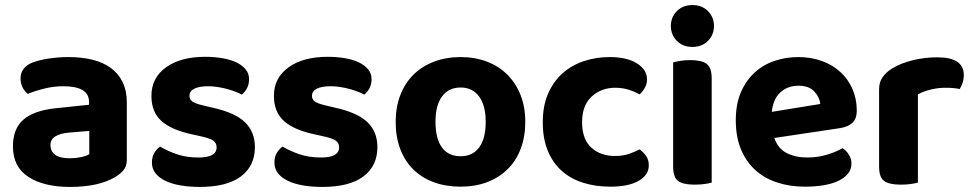

<svg xmlns="http://www.w3.org/2000/svg" viewBox="-20 -721 3835 757"><path d="M256 -97Q278 -97 299.5 -101.5Q321 -106 332 -113V-205L250 -198Q218 -195 198.5 -183.5Q179 -172 179 -149Q179 -125 197 -111Q215 -97 256 -97ZM250 -496Q302 -496 344.5 -485.5Q387 -475 417 -453Q447 -431 463.5 -397Q480 -363 480 -317V-91Q480 -65 466.5 -49.5Q453 -34 434 -23Q403 -4 358 6Q313 16 256 16Q153 16 92 -23.5Q31 -63 31 -144Q31 -213 72 -249Q113 -285 198 -294L331 -308V-319Q331 -351 305 -366Q279 -381 230 -381Q192 -381 155.5 -372Q119 -363 90 -351Q78 -359 69.5 -375.5Q61 -392 61 -411Q61 -455 107 -474Q136 -485 174.5 -490.5Q213 -496 250 -496Z M985 -141Q985 -67 930 -25.5Q875 16 768 16Q726 16 691.5 10Q657 4 632 -8Q607 -20 593 -38Q579 -56 579 -80Q579 -102 588 -117.5Q597 -133 611 -143Q640 -126 677 -113Q714 -100 763 -100Q834 -100 834 -140Q834 -157 821.5 -166Q809 -175 779 -182L739 -191Q657 -208 617 -243.5Q577 -279 577 -343Q577 -414 634.5 -455.5Q692 -497 789 -497Q825 -497 857 -491.5Q889 -486 912 -475Q935 -464 948.5 -447.5Q962 -431 962 -409Q962 -389 954 -373.5Q946 -358 933 -348Q925 -353 909.5 -359Q894 -365 876 -370Q858 -375 838 -378Q818 -381 801 -381Q766 -381 746.5 -371.5Q727 -362 727 -343Q727 -329 738 -321Q749 -313 778 -306L816 -297Q907 -277 946 -239Q985 -201 985 -141Z M1468 -141Q1468 -67 1413 -25.5Q1358 16 1251 16Q1209 16 1174.5 10Q1140 4 1115 -8Q1090 -20 1076 -38Q1062 -56 1062 -80Q1062 -102 1071 -117.5Q1080 -133 1094 -143Q1123 -126 1160 -113Q1197 -100 1246 -100Q1317 -100 1317 -140Q1317 -157 1304.5 -166Q1292 -175 1262 -182L1222 -191Q1140 -208 1100 -243.5Q1060 -279 1060 -343Q1060 -414 1117.5 -455.5Q1175 -497 1272 -497Q1308 -497 1340 -491.5Q1372 -486 1395 -475Q1418 -464 1431.5 -447.5Q1445 -431 1445 -409Q1445 -389 1437 -373.5Q1429 -358 1416 -348Q1408 -353 1392.5 -359Q1377 -365 1359 -370Q1341 -375 1321 -378Q1301 -381 1284 -381Q1249 -381 1229.5 -371.5Q1210 -362 1210 -343Q1210 -329 1221 -321Q1232 -313 1261 -306L1299 -297Q1390 -277 1429 -239Q1468 -201 1468 -141Z M2051 -241Q2051 -182 2033 -134.5Q2015 -87 1981.5 -54Q1948 -21 1901 -3Q1854 15 1796 15Q1738 15 1690.5 -2.5Q1643 -20 1609.5 -53Q1576 -86 1558 -133.5Q1540 -181 1540 -241Q1540 -299 1558.5 -346.5Q1577 -394 1610.5 -427Q1644 -460 1691.5 -478Q1739 -496 1796 -496Q1853 -496 1900 -478Q1947 -460 1980.5 -426.5Q2014 -393 2032.5 -346Q2051 -299 2051 -241ZM1796 -376Q1749 -376 1723 -341Q1697 -306 1697 -241Q1697 -174 1722.5 -139.5Q1748 -105 1796 -105Q1844 -105 1869.5 -140Q1895 -175 1895 -241Q1895 -305 1869 -340.5Q1843 -376 1796 -376Z M2405 -375Q2351 -375 2313 -340.5Q2275 -306 2275 -239Q2275 -172 2311.5 -139Q2348 -106 2404 -106Q2436 -106 2460.5 -114.5Q2485 -123 2502 -132Q2519 -119 2528.5 -104.5Q2538 -90 2538 -69Q2538 -31 2498 -8Q2458 15 2387 15Q2327 15 2277.5 -1Q2228 -17 2193 -49Q2158 -81 2139 -128.5Q2120 -176 2120 -239Q2120 -304 2141 -352Q2162 -400 2198 -432Q2234 -464 2282 -480Q2330 -496 2383 -496Q2452 -496 2491.5 -471Q2531 -446 2531 -408Q2531 -390 2522.5 -375Q2514 -360 2502 -349Q2484 -359 2459.5 -367Q2435 -375 2405 -375Z M2786 -1Q2776 2 2758 4.5Q2740 7 2718 7Q2673 7 2653.5 -7.5Q2634 -22 2634 -64V-475Q2644 -478 2662 -481Q2680 -484 2702 -484Q2747 -484 2766.5 -469Q2786 -454 2786 -412ZM2625 -619Q2625 -653 2648.5 -677Q2672 -701 2710 -701Q2748 -701 2771.5 -677Q2795 -653 2795 -619Q2795 -584 2771.5 -560Q2748 -536 2710 -536Q2672 -536 2648.5 -560Q2625 -584 2625 -619Z M3033 -177Q3047 -135 3082 -117.5Q3117 -100 3163 -100Q3205 -100 3242 -111.5Q3279 -123 3302 -137Q3317 -127 3327 -111Q3337 -95 3337 -76Q3337 -53 3323 -36Q3309 -19 3284.5 -7.5Q3260 4 3226.5 9.5Q3193 15 3153 15Q3094 15 3044 -1.5Q2994 -18 2958 -50.5Q2922 -83 2901.5 -132Q2881 -181 2881 -247Q2881 -311 2901.5 -358Q2922 -405 2956.5 -436Q2991 -467 3035.5 -481.5Q3080 -496 3127 -496Q3178 -496 3220.5 -480.5Q3263 -465 3293.5 -437Q3324 -409 3341 -370Q3358 -331 3358 -285Q3358 -253 3341 -237Q3324 -221 3293 -216ZM3128 -383Q3085 -383 3056.5 -356.5Q3028 -330 3023 -280L3214 -311Q3212 -337 3191 -360Q3170 -383 3128 -383Z M3599 -1Q3589 2 3571 4.5Q3553 7 3531 7Q3486 7 3466 -7.5Q3446 -22 3446 -64V-369Q3446 -397 3460 -417Q3474 -437 3499 -452Q3532 -472 3578.5 -483.5Q3625 -495 3676 -495Q3780 -495 3780 -425Q3780 -408 3775 -394Q3770 -380 3764 -370Q3741 -375 3708 -375Q3679 -375 3650 -368Q3621 -361 3599 -349Z"/></svg>

Font: Baloo Da 2
Style: Bold
Weight: 700
Designer: Noopur Datye, Sulekha Rajkumar and Ek Type
Foundry: Ek Type
Version: Version 1.640;hotconv 1.0.111;makeotfexe 2.5.65597; ttfautoh